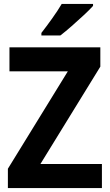

<svg xmlns="http://www.w3.org/2000/svg" viewBox="-20 -954 558 974"><path d="M497 0H20V-98L324 -592H28V-714H489V-616L185 -122H497ZM452 -924Q436 -906 406 -878Q376 -850 343.5 -821.5Q311 -793 286 -774H190V-787Q215 -819 244 -859.5Q273 -900 293 -934H452Z"/></svg>

Font: Noto Sans Sinhala SemiCondensed
Style: Bold
Weight: 700
Width: 4
Designer: Jelle Bosma - Monotype Design Team
Foundry: Monotype Imaging Inc.
Version: Version 2.006; ttfautohint (v1.8.4.7-5d5b)